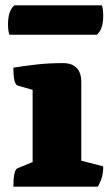

<svg xmlns="http://www.w3.org/2000/svg" viewBox="-20 -698 416 718"><path d="M30 0Q30 -63 46 -69L102 -92V-362L46 -378Q30 -383 30 -445Q74 -452 118.5 -457Q163 -462 215 -462Q284 -462 284 -390V-97L366 -76Q366 -54 361.5 -37Q357 -20 346 0ZM342 -568H15Q13 -574 11.5 -583.5Q10 -593 10 -607Q10 -659 34 -678H361Q366 -665 366 -639Q366 -588 342 -568Z"/></svg>

Font: Petrona Black
Style: Regular
Weight: 900
Designer: Ringo R. Seeber
Foundry: Ringo R. Seeber
Version: Version 2.001; ttfautohint (v1.8.3)